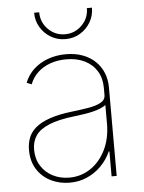

<svg xmlns="http://www.w3.org/2000/svg" viewBox="-54 -791 633 846"><g transform="rotate(-5 262.5 -368.0)"><path d="M220.7 11.7Q175.8 11.7 137.7 -6.8Q99.6 -25.4 76.7 -61Q53.7 -96.7 53.7 -147.5Q53.7 -175.3 62.5 -199.7Q71.3 -224.1 93.8 -243.9Q116.2 -263.7 156.5 -278.1Q196.8 -292.5 259.8 -299.8Q297.9 -304.2 331.3 -309.8Q364.7 -315.4 385.5 -326.9Q406.2 -338.4 406.2 -359.4V-391.6Q406.2 -434.1 387.2 -465.3Q368.2 -496.6 333.5 -513.9Q298.8 -531.2 252 -531.2Q213.4 -531.2 181.2 -519.8Q148.9 -508.3 125.7 -486.8Q102.5 -465.3 90.8 -434.6L69.3 -443.4Q82.5 -477.5 109.1 -502.2Q135.7 -526.9 172.6 -540.3Q209.5 -553.7 252 -553.7Q293.5 -553.7 326.2 -541.5Q358.9 -529.3 381.8 -507.3Q404.8 -485.4 416.7 -455.8Q428.7 -426.3 428.7 -391.6V0H406.2V-110.4H403.3Q386.7 -73.7 359.4 -46.4Q332 -19 296.9 -3.7Q261.7 11.7 220.7 11.7ZM220.7 -10.7Q272.5 -10.7 314.5 -38.8Q356.4 -66.9 381.3 -117.2Q406.2 -167.5 406.2 -233.4V-315.4Q396 -308.1 382.1 -302.2Q368.2 -296.4 350.8 -292Q333.5 -287.6 312.7 -284.4Q292 -281.2 268.6 -278.3Q195.3 -270 153.3 -252.4Q111.3 -234.9 93.8 -208.7Q76.2 -182.6 76.2 -147.5Q76.2 -106.4 95.2 -75.7Q114.3 -44.9 147.2 -27.8Q180.2 -10.7 220.7 -10.7ZM256.8 -620.1Q221.2 -620.1 192.1 -637.5Q163.1 -654.8 146 -683.8Q128.9 -712.9 128.9 -748H151.4Q151.4 -703.6 182.4 -672.6Q213.4 -641.6 256.8 -641.6Q300.3 -641.6 331.3 -672.6Q362.3 -703.6 362.3 -748H384.8Q384.8 -712.9 367.7 -683.8Q350.6 -654.8 321.8 -637.5Q293 -620.1 256.8 -620.1Z"/></g></svg>

Font: Inter Thin
Style: Regular
Weight: 250
Designer: Rasmus Andersson
Foundry: rsms
Version: Version 4.001;git-66647c0bb